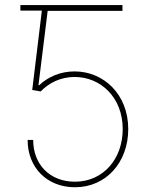

<svg xmlns="http://www.w3.org/2000/svg" viewBox="-20 -748 611 777"><path d="M475.6 -727.5H62.5V-705.1H149.4L110.4 -383.8L144.5 -377.9C177.7 -412.1 224.6 -436.5 282.2 -436.5C386.2 -436.5 476.6 -355 476.6 -225.6C476.6 -105 397.9 -12.7 283.2 -12.7C181.6 -12.7 114.3 -82.5 114.3 -181.6H91.8C91.8 -69.8 170.4 9.8 283.2 9.8C409.2 9.8 499 -90.8 499 -225.6C499 -366.7 398.9 -459 282.2 -459C223.6 -459 174.8 -437 138.7 -403.3H135.7L172.9 -704.1H475.6Z"/></svg>

Font: Raveo Thin
Style: Regular
Weight: 100
Designer: Jakub Foglar, Rasmus Andersson (Inter)
Foundry: Jakubfoglar.com
Version: Version 1.100;Glyphs 3.2.3 (3260)